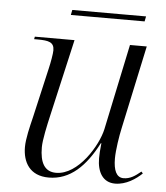

<svg xmlns="http://www.w3.org/2000/svg" viewBox="-50 -697 651 752"><g transform="rotate(5 276.0 -321.5)"><path d="M200 -633H490L494 -653H204ZM430 10C473 10 511 -16 535 -39L529 -46C506 -27 487 -14 461 -14C433 -14 421 -42 421 -88C421 -121 430 -178 437 -209L507 -536H441L370 -199C356 -134 283 -12 196 -12C151 -12 132 -46 132 -107C132 -136 145 -195 154 -234L223 -536H67L65 -526H79C122 -526 144 -521 144 -489C144 -476 138 -441 132 -416L87 -220C78 -183 66 -135 66 -102C66 -43 94 9 169 9C253 9 313 -50 361 -143H363C360 -117 359 -97 359 -84C359 -29 382 10 430 10Z"/></g></svg>

Font: Noto Serif Display Light
Style: Italic
Weight: 300
Italic angle: -12°
Designer: Monotype Design Team
Foundry: Monotype Imaging Inc.
Version: Version 2.009